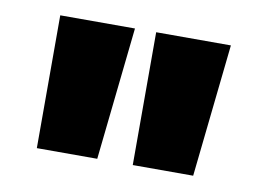

<svg xmlns="http://www.w3.org/2000/svg" viewBox="-45 -735 552 410"><g transform="rotate(10 231.5 -530.0)"><path d="M218 -674 187 -386H56V-674ZM426 -674 395 -386H264V-674Z"/></g></svg>

Font: Elaine Sans ExtraBold
Style: Regular
Weight: 800
Designer: Wei Huang
Foundry: Wei Huang
Version: Version 2.001;December 24, 2019;FontCreator 12.0.0.2547 64-b